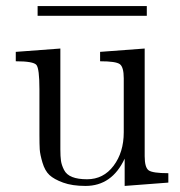

<svg xmlns="http://www.w3.org/2000/svg" viewBox="-20 -602 595 633"><path d="M104 -550V-582H464V-550ZM32 -400V-431L179 -442V-110Q179 -86 181 -72Q183 -58 191 -42Q199 -26 218 -18.5Q237 -11 267 -11Q321 -11 354.5 -55.5Q388 -100 388 -166V-344Q388 -381 375 -390.5Q362 -400 310 -400V-431L457 -442V-87Q457 -50 470 -40.5Q483 -31 535 -31V0L391 11V-79Q349 11 262 11Q218 11 188 0Q158 -11 143 -25Q128 -39 120 -66Q112 -93 111 -109.5Q110 -126 110 -158V-308Q110 -376 100 -388Q90 -400 32 -400Z"/></svg>

Font: CMU Serif
Style: Roman
Weight: 500
Version: Version 0.7.0